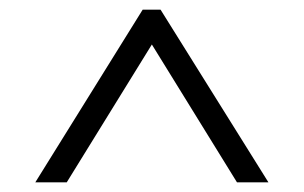

<svg xmlns="http://www.w3.org/2000/svg" viewBox="-20 -720 628 397"><path d="M275 -700H312L535 -343H470L294 -628L118 -343H53Z"/></svg>

Font: Pathway Extreme 8pt Thin 12pt Light
Style: Regular
Weight: 300
Version: Version 1.001;gftools[0.9.26]